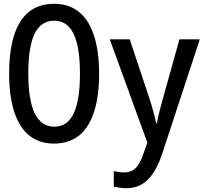

<svg xmlns="http://www.w3.org/2000/svg" viewBox="-20 -746 1100 1011"><path d="M265 10C436 10 502 -143 502 -358C502 -573 434 -726 265 -726C102 -726 28 -591 28 -359C28 -146 93 10 265 10ZM266 -79C171 -79 129 -179 129 -358C129 -536 167 -637 266 -637C360 -637 401 -539 401 -358C401 -178 361 -79 266 -79ZM646 245C747 245 799 169 836 58L1032 -539H925L838 -228C827 -189 813 -136 806 -95H803C794 -138 781 -184 767 -227L663 -539H558L756 5L734 67C711 134 683 162 632 162C615 162 595 158 579 155V237C600 241 622 245 646 245Z"/></svg>

Font: Noto Sans Mono Condensed Medium
Style: Regular
Weight: 500
Width: 3
Designer: Monotype Design Team
Foundry: Monotype Imaging Inc.
Version: Version 2.014